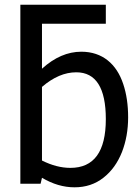

<svg xmlns="http://www.w3.org/2000/svg" viewBox="-20 -780 593 815"><path d="M523.9 -281.7C523.9 -334.5 517.1 -381.8 502.9 -423.8C475.1 -507.8 415 -560.5 325.2 -560.5C267.1 -560.5 211.4 -536.6 158.2 -488.3V-679.2H429.2V-759.8H66.4V0H152.3L158.2 -25.4C203.6 1.5 249.5 15.1 296.4 15.1C343.8 15.1 384.8 1.5 419.4 -25.9C453.6 -52.7 479.5 -88.9 497.6 -134.3C515.1 -179.2 523.9 -228.5 523.9 -281.7ZM429.2 -274.4C429.2 -136.2 378.9 -67.4 278.8 -67.4C240.2 -67.4 200.2 -77.6 158.2 -98.6V-411.1C206.5 -452.6 254.9 -473.1 303.7 -473.1C387.2 -473.1 429.2 -406.7 429.2 -274.4Z"/></svg>

Font: SG Kara
Style: Regular
Weight: 400
Designer: Damoon Khanjanzadeh
Version: Version 1.000